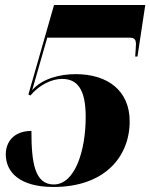

<svg xmlns="http://www.w3.org/2000/svg" viewBox="-20 -734 598 764"><path d="M193 10C397 10 496 -111 496 -251C496 -373 409 -439 281 -439C218 -439 147 -421 108 -375L168 -584H497C517 -584 521 -574 521 -558C521 -550 519 -526 518 -509H527L558 -714H195L93 -358L101 -354C139 -399 188 -420 227 -420C287 -420 321 -380 321 -269C321 -133 278 0 194 0C118 0 105 -87 105 -213C35 -213 3 -169 3 -120C3 -49 58 10 193 10Z"/></svg>

Font: Noto Serif Display SemiCondensed Black
Style: Italic
Weight: 900
Width: 4
Italic angle: -12°
Designer: Monotype Design Team
Foundry: Monotype Imaging Inc.
Version: Version 2.009